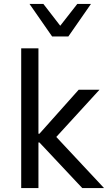

<svg xmlns="http://www.w3.org/2000/svg" viewBox="-20 -949 547 969"><path d="M87 0V-705H174V-274H179L377 -496H482L245 -237L248 -275L505 0H395L179 -230H174V0ZM243 -765 129 -929H199L284 -819L370 -929H439L325 -765Z"/></svg>

Font: Nunito Sans 7pt SemiCondensed
Style: Regular
Weight: 400
Width: 4
Designer: Vernon Adams
Foundry: Vernon Adams
Version: Version 3.101;gftools[0.9.27]